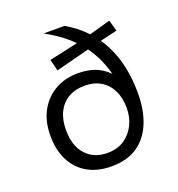

<svg xmlns="http://www.w3.org/2000/svg" viewBox="-133 -839 887 959"><g transform="rotate(-20 310.0 -360.0)"><path d="M298 10Q226 10 173 -19.5Q120 -49 91 -105Q62 -161 62 -238Q62 -315 93 -370.5Q124 -426 177 -455.5Q230 -485 296 -485Q358 -485 402 -464Q446 -443 473 -405L465 -398Q453 -453 432 -500Q411 -547 380 -587.5Q349 -628 305.5 -663.5Q262 -699 205 -730H316Q375 -696 418 -651Q461 -606 489.5 -550.5Q518 -495 532 -429.5Q546 -364 546 -288Q546 -201 519 -133.5Q492 -66 437.5 -28Q383 10 298 10ZM302 -60Q355 -60 392 -85Q429 -110 448.5 -150.5Q468 -191 468 -238Q468 -293 448.5 -332.5Q429 -372 393 -393.5Q357 -415 307 -415Q257 -415 220.5 -393.5Q184 -372 164.5 -332.5Q145 -293 145 -238Q145 -154 187.5 -107Q230 -60 302 -60ZM207 -533 192 -594 392 -638 428 -590ZM428 -590 392 -638 535 -678 552 -619Z"/></g></svg>

Font: Work Sans
Style: Regular
Weight: 400
Designer: Wei Huang
Foundry: Wei Huang
Version: Version 2.006; ttfautohint (v1.8.1.43-b0c9)